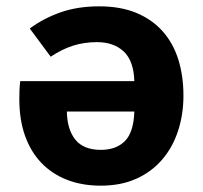

<svg xmlns="http://www.w3.org/2000/svg" viewBox="-20 -569 640 606"><path d="M404 -313Q402 -377 370.5 -406.5Q339 -436 286 -436Q246 -436 211 -425Q176 -414 140 -390L74 -479Q117 -511 171 -530Q225 -549 293 -549Q361 -549 411 -528Q461 -507 494 -469.5Q527 -432 543 -380.5Q559 -329 559 -267Q559 -208 542 -156Q525 -104 492 -65.5Q459 -27 410.5 -5Q362 17 298 17Q239 17 191.5 -1.5Q144 -20 110.5 -55Q77 -90 59 -140.5Q41 -191 41 -256Q41 -269 41.5 -284.5Q42 -300 44 -313ZM298 -96Q347 -96 374.5 -124Q402 -152 404 -217H191Q192 -160 218 -128Q244 -96 298 -96Z"/></svg>

Font: Qzxlaeiskcpccdgjqmyffctclhy
Style: Regular
Weight: 700
Monospace: yes
Designer: Carrois Corporate & Edenspiekermann
Foundry: Carrois Corporate GbR & Edenspiekermann AG
Version: Version 2.001